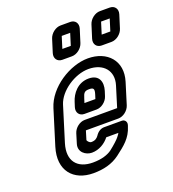

<svg xmlns="http://www.w3.org/2000/svg" viewBox="-134 -806 847 940"><g transform="rotate(-20 289.5 -336.5)"><path d="M180 -182 165 -133C152 -92 188 -66 220 -66C258 -66 291 -87 311 -113H374C371 -106 366 -101 361 -94C354 -85 334 -66 307 -45C286 -30 254 -19 208 -19C128 -19 85 -69 111 -155L167 -336C187 -400 271 -457 343 -457C421 -457 464 -405 443 -336L410 -229H241C215 -229 188 -208 180 -182ZM459 -226 493 -336C524 -437 458 -507 358 -507C264 -507 147 -434 117 -336L61 -155C26 -41 89 31 193 31C245 31 291 20 330 -9C376 -44 412 -71 429 -127L431 -133C436 -149 426 -163 410 -163H319C301 -163 285 -154 272 -134C265 -125 256 -116 235 -116C224 -116 215 -130 215 -133L229 -179H398C424 -179 451 -200 459 -226ZM250 -257H313C339 -257 366 -278 374 -304L382 -329C395 -371 383 -413 328 -413C270 -413 237 -368 225 -329L217 -304C209 -278 224 -257 250 -257ZM313 -363C336 -363 340 -355 332 -329L325 -307H268L275 -329C283 -356 289 -363 313 -363ZM462 -593 481 -654H526L507 -593ZM556 -590 577 -657C585 -683 570 -704 544 -704H493C467 -704 440 -683 432 -657L411 -590C403 -564 418 -543 444 -543H495C521 -543 548 -564 556 -590ZM257 -593 276 -654H320L301 -593ZM350 -590 371 -657C379 -683 364 -704 338 -704H288C262 -704 235 -683 227 -657L206 -590C198 -564 213 -543 239 -543H289C315 -543 342 -564 350 -590Z"/></g></svg>

Font: DIN Rundschrift
Style: MittelKontKu
Weight: 400
Version: Version 1.027